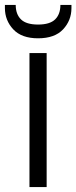

<svg xmlns="http://www.w3.org/2000/svg" viewBox="-40 -762 311 782"><path d="M80 -546H150V0H80ZM115 -606Q48 -606 14 -642.5Q-20 -679 -20 -729V-742H24Q24 -704 45.5 -683Q67 -662 115 -662Q163 -662 184.5 -683Q206 -704 206 -742H251V-729Q251 -679 217 -642.5Q183 -606 115 -606Z"/></svg>

Font: Parkinsans Light
Style: Regular
Weight: 300
Designer: Red Stone, Indian Type Foundry
Foundry: Indian Type Foundry
Version: Version 1.000